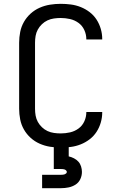

<svg xmlns="http://www.w3.org/2000/svg" viewBox="-20 -763 640 1003"><path d="M297 8Q269 8 241 3.5Q213 -1 187 -12.5Q161 -24 140 -43Q119 -62 105 -86.5Q91 -111 85.5 -139Q80 -167 80 -195V-540Q80 -568 85.5 -596Q91 -624 105 -648.5Q119 -673 140 -692Q161 -711 187 -722.5Q213 -734 241 -738.5Q269 -743 297 -743Q324 -743 350.5 -739.5Q377 -736 402 -726Q427 -716 448.5 -699.5Q470 -683 484.5 -660.5Q499 -638 506.5 -612Q514 -586 514 -560Q514 -559 514 -558Q514 -557 514 -557H431Q431 -557 431 -557.5Q431 -558 431 -558Q431 -583 420.5 -606Q410 -629 390 -643.5Q370 -658 346 -663.5Q322 -669 297 -669Q280 -669 262 -666.5Q244 -664 228 -656.5Q212 -649 199 -636.5Q186 -624 177.5 -608.5Q169 -593 166 -575.5Q163 -558 163 -540V-195Q163 -177 166 -159.5Q169 -142 177.5 -126.5Q186 -111 199 -98.5Q212 -86 228 -78.5Q244 -71 262 -68.5Q280 -66 297 -66Q322 -66 346 -71.5Q370 -77 390 -91.5Q410 -106 420.5 -129Q431 -152 431 -177Q431 -177 431 -177.5Q431 -178 431 -178H514Q514 -178 514 -177Q514 -176 514 -175Q514 -149 506.5 -123Q499 -97 484.5 -74.5Q470 -52 448.5 -35.5Q427 -19 402 -9Q377 1 350.5 4.5Q324 8 297 8ZM200 220V150H300Q305 150 309.5 149.5Q314 149 318 147.5Q322 146 325.5 143Q329 140 329 135Q329 131 325.5 127.5Q322 124 318 122.5Q314 121 309.5 120.5Q305 120 300 120H261V0H339V54Q353 57 366.5 64Q380 71 389.5 81.5Q399 92 403.5 106.5Q408 121 408 135Q408 155 399.5 173Q391 191 374.5 201.5Q358 212 338.5 216Q319 220 300 220Z"/></svg>

Font: Zed Sans Extended
Style: Regular
Weight: 400
Width: 7
Designer: Belleve Invis
Foundry: Belleve Invis
Version: Version 1.0.0; ttfautohint (v1.8.4)